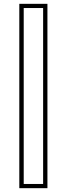

<svg xmlns="http://www.w3.org/2000/svg" viewBox="-20 -770 349 1004"><path d="M81 214V-750H228V214ZM104 192H205.5V-728H104Z"/></svg>

Font: Tourney Condensed ExtraLight
Style: Regular
Weight: 200
Width: 3
Designer: Tyler Finck
Foundry: Etcetera Type Co
Version: Version 1.010; ttfautohint (v1.8.3)